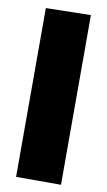

<svg xmlns="http://www.w3.org/2000/svg" viewBox="-86 -795 468 838"><g transform="rotate(10 148.0 -376.0)"><path d="M48 -748 247 -752V0H48Z"/></g></svg>

Font: Murecho Black
Style: Regular
Weight: 900
Designer: Neil Summerour
Foundry: Positype
Version: Version 1.010; ttfautohint (v1.8.3)